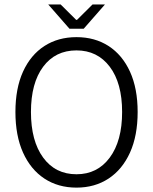

<svg xmlns="http://www.w3.org/2000/svg" viewBox="-20 -837 693 869"><path d="M326.2 12.2Q243.2 12.2 180.9 -28.8Q118.7 -69.8 84.2 -146.5Q49.8 -223.1 49.8 -330.1Q49.8 -437 84.2 -512.7Q118.7 -588.4 180.9 -628.7Q243.2 -668.9 326.2 -668.9Q409.2 -668.9 471.4 -628.7Q533.7 -588.4 568.4 -512.5Q603 -436.5 603 -330.1Q603 -223.1 568.4 -146.5Q533.7 -69.8 471.4 -28.8Q409.2 12.2 326.2 12.2ZM326.2 -48.3Q420.9 -48.3 476.8 -123.8Q532.7 -199.2 532.7 -330.1Q532.7 -460.9 476.8 -534.9Q420.9 -608.9 326.2 -608.9Q230.5 -608.9 175.3 -534.9Q120.1 -460.9 120.1 -330.1Q120.1 -199.2 175.3 -123.8Q230.5 -48.3 326.2 -48.3ZM294.4 -707 198.2 -816.9H254.4L324.7 -747.1H328.6L398.9 -816.9H455.1L358.9 -707Z"/></svg>

Font: Varta Light Light
Style: Regular
Weight: 300
Version: Version 1.004